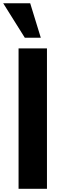

<svg xmlns="http://www.w3.org/2000/svg" viewBox="-64 -1182 366 1202"><path d="M52.2 0V-878.9H230V0ZM91.3 -945.8 -43.9 -1161.6H125L191.4 -945.8Z"/></svg>

Font: Oswald-Bold
Style: Bold
Weight: 700
Designer: vernon adams
Foundry: vernon adams
Version: Version 2.002; ttfautohint (v0.92.18-e454-dirty) -l 8 -r 50 